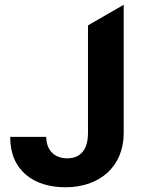

<svg xmlns="http://www.w3.org/2000/svg" viewBox="-20 -787 610 817"><path d="M258.2 9.9C405.5 9.9 506 -79.2 506.4 -220.2V-766.7L354.4 -679V-220.2C354 -150.2 322.8 -113.3 266 -113.3C212.4 -113.3 177.6 -146.7 176.5 -204.5H23.4C22.7 -59.3 126.4 9.9 258.2 9.9Z"/></svg>

Font: Inter-Hewn
Style: Bold
Weight: 700
Designer: Rasmus Andersson
Foundry: rsms
Version: Version 3.012;git-f93a4a705